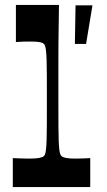

<svg xmlns="http://www.w3.org/2000/svg" viewBox="-20 -760 435 780"><path d="M32 0V-117.7Q48.3 -117 64 -116.4Q79.7 -115.7 97.4 -115.7Q124.7 -115.7 138.2 -118.2Q151.8 -120.7 157.1 -125Q160.8 -127.7 163.1 -133.7Q165.4 -139.7 166.9 -152.9Q168.4 -166 169.3 -190.5Q170.1 -214.9 170.3 -254.7Q170.4 -294.4 170.4 -353.6Q170.4 -412.1 170.3 -451.7Q170.1 -491.3 169.3 -515.9Q168.4 -540.5 166.9 -553.9Q165.4 -567.2 163.1 -573.5Q160.8 -579.8 157.1 -582.5Q151.8 -587.2 139.3 -589.2Q126.7 -591.2 104.1 -591.2Q88.4 -591.2 74.7 -590.9Q61 -590.5 44.6 -589.2V-740H219.6Q218.9 -690.2 218.4 -654.2Q217.9 -618.3 217.5 -588Q217.2 -557.6 217.2 -524.2Q217.2 -490.7 217.2 -446.7Q217.2 -402.8 217.2 -339.5Q217.2 -284.4 217.4 -247.3Q217.5 -210.2 218.5 -187.4Q219.5 -164.7 221 -152.2Q222.5 -139.7 224.9 -133.7Q227.2 -127.7 230.9 -125Q236.6 -120.4 249.9 -118Q263.3 -115.7 288.6 -115.7Q304.6 -115.7 318.1 -116.4Q331.6 -117 346.6 -117.7V0ZM329.7 -581.5H284.2L286.9 -738.3H355.6Z"/></svg>

Font: Ojuju ExtraLight
Style: Regular
Weight: 200
Designer: Chisaokwu Joboson, Mirko Velimirovic
Foundry: Udi Foundry
Version: Version 1.000